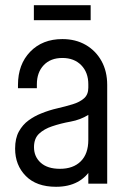

<svg xmlns="http://www.w3.org/2000/svg" viewBox="-20 -705 494 737"><path d="M195 12Q120 12 79 -29.5Q38 -71 38 -134.5Q38 -174 52.5 -200.2Q67 -226.5 89.8 -243Q112.5 -259.5 138 -269.5Q168.5 -282 200.2 -289.2Q232 -296.5 259 -304.8Q286 -313 302.5 -327.5Q319 -342 319 -368.5V-381.5Q319 -427 291.8 -454.8Q264.5 -482.5 219.5 -482.5Q174 -482.5 147.8 -454.8Q121.5 -427 121.5 -381.5V-366.5H49V-379Q49 -458 96 -506.5Q143 -555 219.5 -555Q270 -555 308.8 -532.8Q347.5 -510.5 369.5 -471Q391.5 -431.5 391.5 -379V0H319V-75L331 -59Q312 -25 277.5 -6.5Q243 12 195 12ZM210 -57Q261 -57 290 -85.8Q319 -114.5 319 -168V-264Q288.5 -245 251 -238.2Q213.5 -231.5 179.5 -220Q149.5 -210 130 -191.8Q110.5 -173.5 110.5 -140Q110.5 -103.5 136.5 -80.2Q162.5 -57 210 -57ZM110 -685H328V-627.5H110Z"/></svg>

Font: Mohave Light
Style: Regular
Weight: 400
Version: Version 2.003